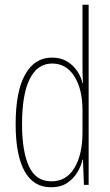

<svg xmlns="http://www.w3.org/2000/svg" viewBox="-20 -780 464 810"><path d="M195 10Q121 10 83.5 -58Q46 -126 46 -256Q46 -394 86 -465.5Q126 -537 199 -537Q237 -537 263.5 -520.5Q290 -504 306.5 -479Q323 -454 328 -429H330Q329 -448 328.5 -464.5Q328 -481 328 -497V-760H354V0H334L330 -106H328Q322 -79 306 -52.5Q290 -26 263 -8Q236 10 195 10ZM197 -15Q260 -15 294 -71.5Q328 -128 328 -221V-315Q328 -403 294 -457.5Q260 -512 200 -512Q138 -512 105.5 -447Q73 -382 73 -256Q73 -142 102 -78.5Q131 -15 197 -15Z"/></svg>

Font: Noto Sans Gujarati ExtraCondensed Thin
Style: Regular
Weight: 100
Width: 2
Designer: Jelle Bosma - Monotype Design Team, Universal Thirst
Foundry: Monotype Imaging Inc.
Version: Version 2.106; ttfautohint (v1.8.4.7-5d5b)